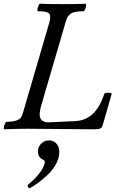

<svg xmlns="http://www.w3.org/2000/svg" viewBox="-26 -688 618 1026"><path d="M-2.9 2.9Q-6.8 1.5 -5.6 -7.3Q-4.4 -16.1 0.2 -26.6Q4.9 -37.1 8.8 -37.1Q42 -37.1 60.5 -43.7Q79.1 -50.3 85.9 -60.3Q92.8 -70.3 98.1 -89.8L238.8 -571.8Q247.1 -603 236.3 -615.5Q225.6 -627.9 176.8 -627.9Q173.3 -629.4 174.1 -638.2Q174.8 -647 179.4 -657.5Q184.1 -668 188 -668Q228 -666 310.1 -666Q392.1 -666 432.1 -668Q435.1 -666.5 434.1 -657.7Q433.1 -648.9 428.7 -638.4Q424.3 -627.9 420.9 -627.9Q393.6 -627.9 376.2 -624.5Q358.9 -621.1 348.9 -612.5Q338.9 -604 334.5 -595.9Q330.1 -587.9 325.2 -571.8L194.8 -126Q186 -97.2 186 -76.2Q186 -34.2 234.9 -34.2L377.9 -41Q486.3 -46.9 530.8 -185.1Q533.7 -192.9 554.7 -192.4Q571.8 -191.9 570.8 -186L523.9 -22.9Q519.5 -6.3 510.5 -1.7Q501.5 2.9 478 2.9Q418.9 2.9 300.8 1.5Q182.6 0 123 0Q58.6 0 -2.9 2.9ZM134.8 316.9Q128.9 319.8 124.3 311.5Q119.6 303.2 124 298.8Q198.7 236.3 211.9 187Q216.8 171.4 206.1 166Q176.8 155.3 176.8 120.1Q176.8 96.2 194.6 79.1Q212.4 62 235.8 62Q260.3 62 275.6 79.6Q291 97.2 291 123Q291 154.8 274.2 186.8Q257.3 218.8 230.7 244.1Q204.1 269.5 180.4 287.1Q156.7 304.7 134.8 316.9Z"/></svg>

Font: Junicode SmCond Medium
Style: Italic
Weight: 500
Width: 4
Italic angle: -11°
Designer: Peter S. Baker
Version: Version 2.206